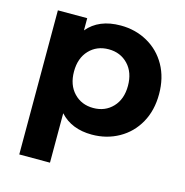

<svg xmlns="http://www.w3.org/2000/svg" viewBox="-109 -647 907 942"><g transform="rotate(15 345.0 -176.0)"><path d="M658 -269Q658 -186 623 -123.5Q588 -61 526.5 -26.5Q465 8 390 8Q287 8 228 -57V194H72V-538H221V-476Q279 -546 390 -546Q465 -546 526.5 -511.5Q588 -477 623 -414.5Q658 -352 658 -269ZM500 -269Q500 -337 461.5 -377.5Q423 -418 363 -418Q303 -418 264.5 -377.5Q226 -337 226 -269Q226 -201 264.5 -160.5Q303 -120 363 -120Q423 -120 461.5 -160.5Q500 -201 500 -269Z"/></g></svg>

Font: Montserrat Alternates
Style: Bold
Weight: 700
Designer: Julieta Ulanovsky
Foundry: Julieta Ulanovsky
Version: Version 7.200